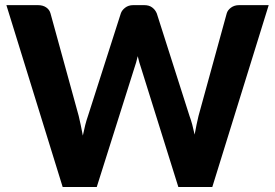

<svg xmlns="http://www.w3.org/2000/svg" viewBox="-20 -746 1098 766"><path d="M1052 -725.5 827 0H691.5L543 -474.5Q539.5 -484.5 536 -496.5Q532.5 -508.5 529.5 -522Q526.5 -508.5 523 -496.5Q519.5 -484.5 516 -474.5L366 0H230L5.5 -725.5H131.5Q151 -725.5 164.2 -716.5Q177.5 -707.5 181.5 -692.5L294 -283.5Q298 -266.5 302.2 -246.8Q306.5 -227 310.5 -205Q315 -227.5 320 -247Q325 -266.5 331 -283.5L462 -692.5Q466 -705 479.2 -715.2Q492.5 -725.5 511.5 -725.5H555.5Q575 -725.5 587.2 -716.2Q599.5 -707 605.5 -692.5L736 -283.5Q742 -267.5 747 -248.8Q752 -230 756.5 -209Q760.5 -230 764.2 -248.8Q768 -267.5 772 -283.5L884.5 -692.5Q888 -705.5 901.5 -715.5Q915 -725.5 934 -725.5Z"/></svg>

Font: LatoLatin Heavy
Style: Regular
Weight: 800
Designer: Lukasz Dziedzic with Adam Twardoch and Botio Nikoltchev
Foundry: tyPoland Lukasz Dziedzic
Version: Version 2.015; 2015-08-06; http://www.latofonts.com/